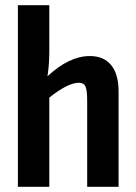

<svg xmlns="http://www.w3.org/2000/svg" viewBox="-20 -720 524 740"><path d="M326 -504Q380 -504 408.5 -469Q437 -434 437 -368V0H316V-331Q316 -372 309.5 -386.5Q303 -401 284 -401Q242 -401 170 -344V0H49V-700H170V-520Q170 -473 163 -426Q247 -504 326 -504Z"/></svg>

Font: Exo 2 Semi Bold Condensed
Style: Regular
Weight: 600
Width: 3
Designer: Natanael Gama
Version: Version 1.001;PS 001.001;hotconv 1.0.70;makeotf.lib2.5.58329